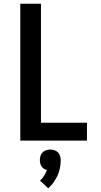

<svg xmlns="http://www.w3.org/2000/svg" viewBox="-20 -755 540 1031"><path d="M89 0V-735H200V-96H447V0ZM239 256 195 215Q208 203 217 188.5Q226 174 232 158Q223 156 215.5 151Q208 146 203 138.5Q198 131 196 122Q194 113 194 104Q194 93 197.5 82Q201 71 209 63Q217 55 228 51.5Q239 48 250 48Q261 48 272 51.5Q283 55 291 63Q299 71 302.5 82Q306 93 306 104Q306 126 302 147Q298 168 289 187.5Q280 207 267.5 224.5Q255 242 239 256Z"/></svg>

Font: Iosevka Fixed
Style: Bold
Weight: 700
Monospace: yes
Designer: Belleve Invis
Foundry: Belleve Invis
Version: Version 32.3.0